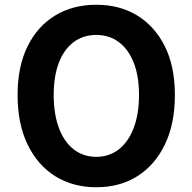

<svg xmlns="http://www.w3.org/2000/svg" viewBox="-20 -774 810 808"><path d="M385 14Q287 14 212.5 -32.5Q138 -79 96 -166Q54 -253 54 -374Q54 -494 96 -579Q138 -664 212.5 -709Q287 -754 385 -754Q484 -754 558 -708.5Q632 -663 674 -578.5Q716 -494 716 -374Q716 -253 674 -166Q632 -79 558 -32.5Q484 14 385 14ZM385 -114Q440 -114 480.5 -146Q521 -178 543 -236.5Q565 -295 565 -374Q565 -453 543 -509.5Q521 -566 480.5 -596.5Q440 -627 385 -627Q330 -627 289.5 -596.5Q249 -566 227.5 -509.5Q206 -453 206 -374Q206 -295 227.5 -236.5Q249 -178 289.5 -146Q330 -114 385 -114Z"/></svg>

Font: Noto Sans KR
Style: Bold
Weight: 700
Designer: Ryoko NISHIZUKA  (kana, bopomofo & ideographs); Paul D. Hunt (Latin, Greek & Cyrillic); Sandoll Communications , Soo-you
Foundry: Adobe
Version: Version 2.004-H2;hotconv 1.0.118;makeotfexe 2.5.65603